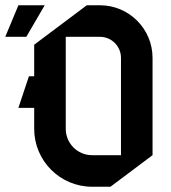

<svg xmlns="http://www.w3.org/2000/svg" viewBox="-30 -690 650 730"><path d="M40 -670 -10 -550H70L140 -670ZM220 -550H350C394.2 -550 430 -514.2 430 -470V-100H320C264.8 -100 220 -144.8 220 -200ZM300 -670 100 -520V-400H80L40 -280H100V-200C100 -78.6 198.6 20 320 20H390L550 -100V-470C550 -580.4 460.4 -670 350 -670Z"/></svg>

Font: Abibas
Style: Medium
Weight: 500
Version: Version 0.3